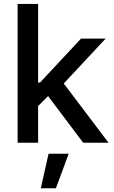

<svg xmlns="http://www.w3.org/2000/svg" viewBox="-20 -748 599 1006"><path d="M72.3 0V-727.5H179.7V-315.4H189.5L404.8 -545.9H533.7L314 -310.5L548.8 0H416L231.9 -244.6L179.7 -192.4V0ZM193.8 238.3 234.4 57.6H339.8L272.9 238.3Z"/></svg>

Font: Inter Medium
Style: Regular
Weight: 500
Designer: Rasmus Andersson
Foundry: rsms
Version: Version 4.001;git-9221beed3